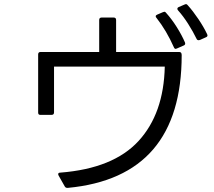

<svg xmlns="http://www.w3.org/2000/svg" viewBox="-20 -884 1040 931"><path d="M943 -689Q936 -689 933 -696Q916 -731 892.5 -768Q869 -805 844 -833Q840 -837 840 -841Q840 -847 847 -850L875 -862Q879 -864 881 -864Q887 -864 891 -858Q916 -830 942 -791.5Q968 -753 984 -719Q986 -715 986 -712Q986 -706 978 -703L949 -690Q947 -689 943 -689ZM832 -647Q826 -647 823 -655Q787 -736 739 -797Q735 -801 735 -805Q735 -810 742 -813L770 -825Q776 -827 777 -827Q782 -827 786 -821Q813 -791 837.5 -752Q862 -713 877 -678L878 -673Q878 -666 870 -663L838 -649Q834 -647 832 -647ZM262 -39Q262 -47 273 -47Q529 -67 651.5 -200Q774 -333 779 -561H242V-339Q242 -327 230 -327H177H175Q165 -327 165 -338V-620Q165 -632 177 -632H461V-787Q461 -799 473 -799H531Q543 -799 543 -787V-632H849Q861 -632 861 -617Q861 -25 309 27H306Q298 27 294 20L264 -33Q262 -37 262 -39Z"/></svg>

Font: LINE Seed JP_TTF Regular
Style: Regular
Weight: 400
Designer: LINE & Fontrix & Fontworks
Version: Version 1.002